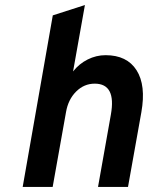

<svg xmlns="http://www.w3.org/2000/svg" viewBox="-20 -742 595 762"><path d="M70 0 189.5 -681 317 -722 270 -458.5Q294 -489 328 -506Q362 -523 399 -523Q484 -523 522 -463.2Q560 -403.5 541 -296.5L488 0H369L420 -287Q442 -410 356 -410Q313.5 -410 282 -378.5Q250.5 -347 242 -297L189 0Z"/></svg>

Font: Overpass
Style: Bold Italic
Weight: 700
Italic angle: -10°
Designer: Delve Withrington, Dave Bailey, Thomas Jockin
Foundry: Delve Fonts LLC
Version: Version 4.000; ttfautohint (v1.8.3)